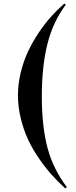

<svg xmlns="http://www.w3.org/2000/svg" viewBox="-20 -828 411 1038"><path d="M332 189.9Q293 154.3 259 116.5Q225.1 78.6 190.7 28.6Q156.2 -21.5 132.1 -73Q107.9 -124.5 92.5 -187Q77.1 -249.5 77.1 -313Q77.1 -374 92 -435.5Q106.9 -497.1 131.3 -549.1Q155.8 -601.1 188.7 -650.4Q221.7 -699.7 255.9 -737.8Q290 -775.9 327.1 -808.1L335.9 -803.2Q266.1 -709.5 236.1 -589.1Q206.1 -468.8 206.1 -307.1Q206.1 -146.5 236.3 -30.8Q266.6 85 341.8 184.1Z"/></svg>

Font: Display Semibold
Style: Regular
Weight: 600
Designer: Latin by Veronika Burian and Jose Scaglione. Greek by Irene Vlachou. Cyrillic by Vera Evstafieva.
Foundry: TypeTogether
Version: Version 3.002